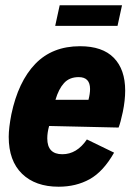

<svg xmlns="http://www.w3.org/2000/svg" viewBox="-20 -697 506 727"><path d="M454 -354Q454 -317 445 -273Q436 -231 429 -214L166 -220Q159 -195 159 -173Q159 -113 216 -113Q271 -113 309 -169L412 -119Q371 -47 319.5 -18.5Q268 10 202 10Q114 10 63.5 -39Q13 -88 13 -179Q13 -212 23 -264Q49 -388 113.5 -455Q178 -522 283 -522Q368 -522 411 -478Q454 -434 454 -354ZM190 -319H315Q321 -342 321 -360Q321 -405 278 -405Q243 -405 222.5 -382.5Q202 -360 190 -319ZM206 -677H442L425 -599H189Z"/></svg>

Font: Decalotype ExtraBold Italic
Style: Regular
Weight: 800
Italic angle: -12°
Designer: Alfredo Marco Pradil
Foundry: Alfredo Marco Pradil
Version: Version 1.0